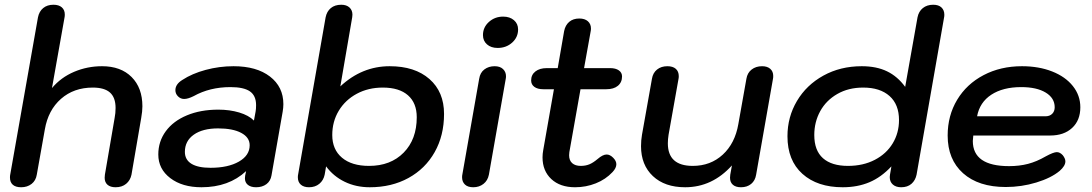

<svg xmlns="http://www.w3.org/2000/svg" viewBox="-20 -779 4602 809"><path d="M22 -31Q22 -39 23 -43L140 -706Q145 -731 162 -745Q179 -759 205 -759Q228 -759 240.5 -748Q253 -737 253 -718Q253 -710 252 -706L199 -408Q237 -453 292.5 -476.5Q348 -500 410 -500Q489 -500 534.5 -454.5Q580 -409 580 -331Q580 -310 575 -282L534 -43Q529 -19 511.5 -4.5Q494 10 467 10Q445 10 433 -0.5Q421 -11 421 -30Q421 -38 422 -43L463 -282Q467 -302 467 -324Q467 -368 443.5 -389Q420 -410 371 -410Q291 -410 237 -362.5Q183 -315 169 -234L135 -43Q131 -18 113 -4Q95 10 69 10Q46 10 34 -0.5Q22 -11 22 -31Z M647 -128Q647 -183 678.5 -226Q710 -269 767.5 -293Q825 -317 900 -317Q948 -317 988 -305Q1028 -293 1050 -271L1057 -309Q1059 -319 1059 -336Q1059 -376 1033 -394Q1007 -412 951 -412Q864 -412 796 -374Q772 -362 756 -362Q741 -362 730 -373Q719 -384 719 -399Q719 -424 748 -442Q789 -469 846.5 -484.5Q904 -500 964 -500Q1061 -500 1117.5 -456.5Q1174 -413 1174 -340Q1174 -325 1171 -308L1124 -40Q1120 -16 1102.5 -3Q1085 10 1059 10Q1037 10 1024.5 0Q1012 -10 1012 -28Q1012 -35 1013 -39L1017 -58Q944 10 829 10Q748 10 697.5 -28.5Q647 -67 647 -128ZM1032 -167Q1032 -200 996.5 -219Q961 -238 899 -238Q834 -238 796.5 -211.5Q759 -185 759 -139Q759 -106 786.5 -89Q814 -72 867 -72Q941 -72 986.5 -98Q1032 -124 1032 -167Z M1235 -32Q1235 -39 1236 -43L1352 -706Q1357 -731 1374 -745Q1391 -759 1418 -759Q1440 -759 1452.5 -747.5Q1465 -736 1465 -717Q1465 -710 1464 -706L1414 -415Q1505 -500 1622 -500Q1728 -500 1789.5 -446Q1851 -392 1851 -299Q1851 -208 1811.5 -138Q1772 -68 1701 -29Q1630 10 1538 10Q1480 10 1432.5 -13Q1385 -36 1354 -78L1348 -43Q1343 -19 1325.5 -4.5Q1308 10 1282 10Q1260 10 1247.5 -1Q1235 -12 1235 -32ZM1736 -285Q1736 -345 1699 -377.5Q1662 -410 1593 -410Q1532 -410 1483.5 -384Q1435 -358 1407.5 -312.5Q1380 -267 1380 -210Q1380 -149 1421 -114.5Q1462 -80 1535 -80Q1626 -80 1681 -136Q1736 -192 1736 -285Z M2015 -631Q2015 -664 2040 -686.5Q2065 -709 2100 -709Q2128 -709 2145.5 -694Q2163 -679 2163 -655Q2163 -622 2138 -599.5Q2113 -577 2077 -577Q2049 -577 2032 -592Q2015 -607 2015 -631ZM1927 -32Q1927 -39 1928 -43L1999 -447Q2003 -473 2021 -486.5Q2039 -500 2064 -500Q2087 -500 2099.5 -488Q2112 -476 2112 -458Q2112 -451 2111 -447L2040 -43Q2035 -18 2017 -4Q1999 10 1974 10Q1951 10 1939 -1.5Q1927 -13 1927 -32Z M2379 -138Q2378 -133 2378 -125Q2378 -103 2391 -91.5Q2404 -80 2427 -80Q2447 -80 2463 -86.5Q2479 -93 2498 -109Q2520 -128 2536 -128Q2550 -128 2563.5 -114.5Q2577 -101 2577 -87Q2577 -71 2561 -54Q2532 -23 2490.5 -6.5Q2449 10 2403 10Q2340 10 2303 -24.5Q2266 -59 2266 -116Q2266 -131 2269 -147L2314 -403H2269Q2245 -403 2231.5 -413Q2218 -423 2218 -440Q2218 -464 2236 -478Q2254 -492 2284 -492H2330L2357 -648Q2362 -673 2378.5 -687Q2395 -701 2421 -701Q2444 -701 2457 -689.5Q2470 -678 2470 -659Q2470 -652 2469 -648L2441 -492H2551Q2574 -492 2587.5 -482.5Q2601 -473 2601 -457Q2601 -432 2583.5 -417.5Q2566 -403 2535 -403H2426Z M2681 -163Q2681 -188 2685 -211L2727 -447Q2731 -472 2748.5 -486Q2766 -500 2792 -500Q2815 -500 2827.5 -489Q2840 -478 2840 -458Q2840 -451 2839 -447L2797 -211Q2794 -192 2794 -175Q2794 -80 2899 -80Q2974 -80 3025.5 -127.5Q3077 -175 3091 -256L3125 -447Q3129 -472 3147 -486Q3165 -500 3191 -500Q3213 -500 3225.5 -489Q3238 -478 3238 -459Q3238 -451 3237 -447L3166 -43Q3162 -18 3145 -4Q3128 10 3102 10Q3080 10 3068 -0.5Q3056 -11 3056 -30Q3056 -38 3057 -43L3064 -82Q2981 10 2867 10Q2781 10 2731 -37Q2681 -84 2681 -163Z M3298 -205Q3298 -286 3338 -353.5Q3378 -421 3449.5 -460.5Q3521 -500 3611 -500Q3673 -500 3717.5 -478.5Q3762 -457 3794 -413L3846 -706Q3851 -731 3868.5 -745Q3886 -759 3912 -759Q3935 -759 3947 -747.5Q3959 -736 3959 -717Q3959 -710 3958 -706L3842 -43Q3837 -19 3820.5 -4.5Q3804 10 3777 10Q3755 10 3742 -1.5Q3729 -13 3729 -33Q3729 -39 3730 -43L3736 -78Q3693 -32 3643 -11Q3593 10 3531 10Q3424 10 3361 -46.5Q3298 -103 3298 -205ZM3768 -273Q3768 -339 3728 -374.5Q3688 -410 3617 -410Q3555 -410 3508 -383Q3461 -356 3436 -310.5Q3411 -265 3411 -210Q3411 -145 3447.5 -112.5Q3484 -80 3553 -80Q3617 -80 3666 -105.5Q3715 -131 3741.5 -175Q3768 -219 3768 -273Z M3973 -208Q3973 -292 4013 -358.5Q4053 -425 4124.5 -462.5Q4196 -500 4286 -500Q4357 -500 4413 -478Q4469 -456 4500.5 -416.5Q4532 -377 4532 -327Q4532 -272 4497.5 -240Q4463 -208 4405 -208H4081Q4079 -192 4079 -185Q4079 -79 4232 -79Q4275 -79 4311.5 -88.5Q4348 -98 4386 -120Q4419 -138 4433 -138Q4446 -138 4458 -125Q4469 -111 4469 -99Q4469 -80 4445 -59Q4409 -29 4346.5 -10Q4284 9 4218 9Q4103 9 4038 -49Q3973 -107 3973 -208ZM4385 -289Q4403 -289 4413.5 -299.5Q4424 -310 4424 -327Q4424 -366 4386 -389Q4348 -412 4283 -412Q4206 -412 4157 -380Q4108 -348 4097 -289Z"/></svg>

Font: Kodchasan SemiBold
Style: Italic
Weight: 600
Italic angle: -10°
Version: Version 1.000; ttfautohint (v1.6)